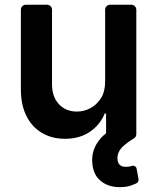

<svg xmlns="http://www.w3.org/2000/svg" viewBox="-20 -565 648 792"><path d="M397.4 182.9Q366.5 159.1 361.2 113.3Q360.1 104.8 360.1 95.9Q360.1 75.6 365.8 57.2Q374.3 29.1 396.3 4.3Q405.5 -5.7 417.6 -15.3V-96.6H411.9Q393.1 -50.4 351.2 -21.7Q308.6 7.5 247.9 7.5Q194.2 7.5 153.1 -16.7Q111.9 -40.8 89.1 -86.6Q66.1 -131.7 66.1 -197.8V-524.5Q66.1 -533.4 72.1 -539.4Q78.1 -545.5 86.6 -545.5H173.7Q182.5 -545.5 188.6 -539.4Q194.6 -533.4 194.6 -524.5V-217.7Q194.6 -165.8 223 -135.3Q251.4 -104.8 297.6 -104.8Q326 -104.8 352.6 -118.6Q378.9 -132.5 396.7 -160.2Q413.7 -187.9 413.7 -229V-524.5Q413.7 -533.4 419.7 -539.4Q425.8 -545.5 434.7 -545.5H521.7Q530.2 -545.5 536.2 -539.4Q542.3 -533.4 542.3 -524.5V-11.7Q542.3 -6 539.6 -1.4Q536.9 3.2 532.3 6Q506 21.7 486.9 39.4Q464.5 60.4 464.5 87.7Q464.5 105.1 473 114Q481.2 123.2 499.6 123.2Q513.8 123.2 523.4 119.7Q526.3 118.6 528.4 118.6Q534.1 118.6 538.5 122.2Q543 125.7 543.7 131.4L551.5 174.7Q552.2 179.7 549.7 184.3Q547.2 188.9 542.6 191.4Q533.7 195.3 520.6 200.3Q501.4 207 473.7 207Q427.9 207 397.4 182.9Z"/></svg>

Font: DeltaSans SemiBold
Style: Regular
Weight: 600
Designer: Rasmus Andersson
Foundry: rsms
Version: Version 3.012